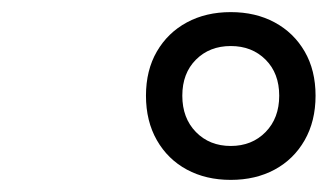

<svg xmlns="http://www.w3.org/2000/svg" viewBox="-20 -910 541 317"><path d="M361 -613Q320 -613 288.5 -630Q257 -647 239 -678.5Q221 -710 221 -752Q221 -794 239 -825Q257 -856 288.5 -873Q320 -890 361 -890Q402 -890 433.5 -873Q465 -856 483 -825Q501 -794 501 -752Q501 -710 483 -678.5Q465 -647 433.5 -630Q402 -613 361 -613ZM361 -669Q396 -669 418.5 -692Q441 -715 441 -752Q441 -789 418.5 -811.5Q396 -834 361 -834Q326 -834 303.5 -811.5Q281 -789 281 -752Q281 -715 303.5 -692Q326 -669 361 -669Z"/></svg>

Font: Playwrite DK Loopet Light
Style: Regular
Weight: 300
Version: Version 1.003